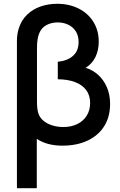

<svg xmlns="http://www.w3.org/2000/svg" viewBox="-20 -755 632 1015"><path d="M69.5 -540Q69.5 -573.5 79.5 -605.5Q93 -648 122.8 -677Q152.5 -706 193.8 -720.5Q235 -735 282.5 -735Q345.5 -735 395.8 -709.8Q446 -684.5 474 -639Q502 -593.5 502 -534.5Q502 -489.5 484.5 -453.5Q467 -417.5 432.5 -396.5Q468.5 -386 497.8 -360.2Q527 -334.5 544.5 -295Q562 -255.5 562 -205.5Q562 -138 531.2 -88.5Q500.5 -39 443.5 -12Q386.5 15 309.5 15Q268.5 15 234.5 5.8Q200.5 -3.5 174.5 -21V240H69.5ZM314.5 -83.5Q356 -83.5 388.2 -99Q420.5 -114.5 438.5 -143.5Q456.5 -172.5 456.5 -210.5Q456.5 -251 435.5 -279Q414.5 -307 376.2 -321.2Q338 -335.5 285.5 -336V-428.5Q337 -433.5 366.2 -460Q395.5 -486.5 395.5 -533Q395.5 -565.5 381 -588.8Q366.5 -612 341.2 -624.2Q316 -636.5 284.5 -636.5Q252.5 -636.5 226.2 -622.8Q200 -609 187.5 -579.5Q175.5 -551 175.5 -502.5V-218Q175.5 -177.5 183 -155.5Q190.5 -132 210.8 -115.8Q231 -99.5 258.2 -91.5Q285.5 -83.5 314.5 -83.5Z"/></svg>

Font: Vela Sans SemBd
Style: Regular
Weight: 600
Designer: Principal design: Mikhail Sharanda - project Manrope.
Design modification: Ravid Balaliev
Foundry: Mikhail Sharanda
Version: Version 1.001